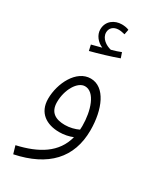

<svg xmlns="http://www.w3.org/2000/svg" viewBox="-223 -727 844 1024"><g transform="rotate(30 199.0 -215.0)"><path d="M124 -449C175 -462 245 -483 291 -500L280 -532C263 -525 244 -519 222 -513C191 -520 154 -544 154 -581C154 -606 172 -627 206 -627C219 -627 231 -624 244 -621L250 -652C237 -658 220 -660 206 -660C162 -660 119 -632 119 -579C119 -545 144 -514 177 -500C159 -495 141 -490 116 -484ZM50 230C242 190 343 84 343 -87C343 -214 296 -327 207 -327C119 -327 63 -215 63 -120C63 -34 124 5 203 5C232 5 261 -1 285 -11C257 98 164 153 36 182ZM113 -128C113 -205 155 -276 201 -276C262 -276 294 -179 294 -85C294 -77 293 -69 293 -62C270 -51 240 -43 210 -43C155 -43 113 -63 113 -128Z"/></g></svg>

Font: Noto Sans Arabic UI Cn Lt
Style: Regular
Weight: 300
Width: 3
Designer: Monotype Design Team, Nadine Chahine and Nizar Qandah
Foundry: Monotype Imaging Inc.
Version: Version 2.010